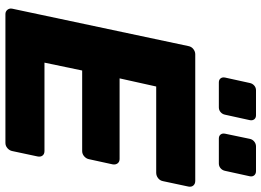

<svg xmlns="http://www.w3.org/2000/svg" viewBox="-148 -816 964 708"><g transform="rotate(90 334.0 -462.0)"><path d="M32 0Q22 0 16 -7.5Q10 -15 12 -25L150 -675Q152 -686 161 -693Q170 -700 180 -700H647Q658 -700 664 -693Q670 -686 668 -675L648 -581Q646 -570 637 -563Q628 -556 617 -556H299L269 -421H566Q577 -421 582.5 -413.5Q588 -406 586 -395L567 -308Q565 -298 556.5 -290.5Q548 -283 537 -283H240L211 -144H537Q548 -144 553.5 -137Q559 -130 557 -119L537 -25Q535 -15 526.5 -7.5Q518 0 507 0ZM491 -787Q481 -787 476 -793.5Q471 -800 473 -810L492 -901Q494 -911 502 -917.5Q510 -924 520 -924H611Q621 -924 626.5 -917.5Q632 -911 630 -901L610 -810Q608 -800 600.5 -793.5Q593 -787 583 -787ZM284 -787Q274 -787 269 -793.5Q264 -800 266 -810L286 -901Q288 -911 295.5 -917.5Q303 -924 313 -924H405Q415 -924 420 -917.5Q425 -911 423 -901L403 -810Q401 -800 393.5 -793.5Q386 -787 376 -787Z"/></g></svg>

Font: Rubik
Style: Bold Italic
Weight: 700
Italic angle: -12°
Designer: Hubert and Fischer
Foundry: Hubert and Fischer
Version: Version 2.300;gftools[0.9.30]